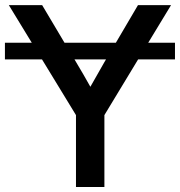

<svg xmlns="http://www.w3.org/2000/svg" viewBox="-28 -748 720 768"><path d="M671.9 -577.1H564.9L656.2 -727.5H523.9L435.5 -577.1H230L140.6 -727.5H7.3L99.1 -577.1H-8.3V-510.3H140.1L275.9 -287.6V0H389.6V-287.6L524.4 -510.3H671.9ZM270 -510.3H396L389.6 -499.5C370.6 -466.8 352.1 -433.6 333.5 -400.9C314.9 -433.6 296.4 -466.8 276.4 -499.5Z"/></svg>

Font: Raveo Display Display Medium
Style: Regular
Weight: 500
Designer: Jakub Foglar, Rasmus Andersson (Inter)
Foundry: Jakubfoglar.com
Version: Version 1.100;Glyphs 3.2.3 (3260)